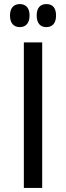

<svg xmlns="http://www.w3.org/2000/svg" viewBox="-20 -922 324 942"><path d="M77 -789C108 -789 125 -810 125 -846C125 -882 108 -902 77 -902C47 -902 29 -882 29 -846C29 -810 46 -789 77 -789ZM207 -789C238 -789 255 -809 255 -846C255 -882 239 -902 208 -902C177 -902 160 -883 160 -846C160 -809 177 -789 207 -789ZM97 0H187V-714H97Z"/></svg>

Font: Noto Sans Math
Style: Regular
Weight: 400
Designer: Monotype Design Team, Delve Withrington, Jeff Kellem
Foundry: Monotype Imaging Inc., Delve Fonts LLC
Version: Version 3.000